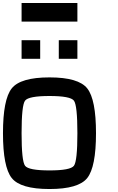

<svg xmlns="http://www.w3.org/2000/svg" viewBox="-20 -1270 790 1290"><path d="M500 -375Q500 -562.5 476.6 -593.8Q453.1 -625 312.5 -625Q171.9 -625 148.4 -593.8Q125 -562.5 125 -375Q125 -187.5 148.4 -156.2Q171.9 -125 312.5 -125Q453.1 -125 476.6 -156.2Q500 -187.5 500 -375ZM625 -375Q625 -148.4 566.4 -74.2Q507.8 0 312.5 0Q117.2 0 58.6 -74.2Q0 -148.4 0 -375Q0 -601.6 58.6 -675.8Q117.2 -750 312.5 -750Q507.8 -750 566.4 -675.8Q625 -601.6 625 -375ZM500 -1250V-1125H125V-1250ZM500 -1000V-875H375V-1000ZM250 -1000V-875H125V-1000Z"/></svg>

Font: CraftyPE
Style: Regular
Weight: 400
Designer: Erek Butcher
Foundry: Haunted Coop
Version: Version 0.018;April 4, 2024;FontCreator 15.0.0.2962 64-bit